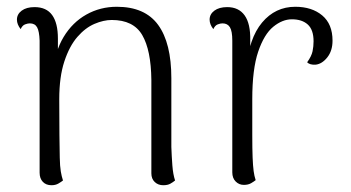

<svg xmlns="http://www.w3.org/2000/svg" viewBox="-20 -537 1038 567"><path d="M132 10Q116 10 106.5 0Q97 -10 97 -27V-417Q96 -445 89.5 -456.5Q83 -468 68 -468Q62 -468 54 -465Q46 -462 41 -451Q30 -465 30 -479Q30 -495 44 -505.5Q58 -516 82 -516Q117 -516 134 -492.5Q151 -469 151 -423V-339L137 -325Q142 -385 168 -428Q194 -471 235 -494Q276 -517 325 -517Q408 -517 447 -463.5Q486 -410 486 -306V-103Q487 -75 489 -48.5Q491 -22 497 -4Q491 1 483 5.5Q475 10 462 10Q447 10 437 0.5Q427 -9 427 -25V-301Q426 -389 400 -433.5Q374 -478 310 -478Q286 -478 259 -466.5Q232 -455 208.5 -428Q185 -401 170 -355.5Q155 -310 155 -244Q155 -179 155.5 -138Q156 -97 156.5 -71.5Q157 -46 159.5 -31Q162 -16 166 -4Q161 0 152.5 5Q144 10 132 10Z M700 9Q686 9 676 -1Q666 -11 666 -28V-417Q666 -445 659 -456.5Q652 -468 637 -468Q631 -468 623 -465Q615 -462 610 -451Q599 -465 599 -479Q599 -495 613 -505.5Q627 -516 651 -516Q685 -516 702.5 -491.5Q720 -467 719 -418V-337L707 -334Q715 -424 754 -470.5Q793 -517 852 -517Q901 -517 931.5 -491.5Q962 -466 962 -417Q962 -387 946.5 -367.5Q931 -348 912 -346Q895 -345 887 -353Q900 -371 903 -385.5Q906 -400 906 -415Q906 -449 889 -464.5Q872 -480 842 -480Q814 -480 787 -458Q760 -436 742.5 -384.5Q725 -333 725 -244Q725 -180 725 -138.5Q725 -97 726 -72Q727 -47 729 -32Q731 -17 735 -5Q730 -1 721.5 4Q713 9 700 9Z"/></svg>

Font: Arima Thin Light
Style: Regular
Weight: 300
Version: Version 1.100